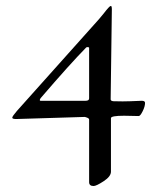

<svg xmlns="http://www.w3.org/2000/svg" viewBox="-20 -441 532 642"><path d="M116 -104H266Q278 -104 278 -112V-281Q278 -283 274 -283.5Q270 -284 268 -282Q214 -227 116 -113Q110 -104 116 -104ZM263 -50 34 -43Q21 -43 21 -47.5Q21 -52 36.5 -70Q52 -88 311 -377Q316 -383 326 -395Q346 -421 350 -421H351Q354 -421 354 -409L350 -109Q350 -103 360 -102.5Q370 -102 390 -102Q410 -102 454 -104Q465 -104 465 -97Q465 -85 457 -69Q449 -53 444 -53L395 -54Q351 -54 351 -46V133Q351 149 326.5 165Q302 181 293 181Q278 181 278 168V-41Q278 -45 271.5 -47.5Q265 -50 263 -50Z"/></svg>

Font: EB Garamond
Style: Regular
Weight: 400
Version: Version 0.012